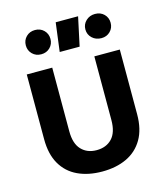

<svg xmlns="http://www.w3.org/2000/svg" viewBox="-110 -807 775 903"><g transform="rotate(-15 277.5 -355.5)"><path d="M277 12Q209 12 158 -12Q107 -36 79 -84.5Q51 -133 51 -206V-521H175V-211Q175 -151 203 -121.5Q231 -92 277 -92Q324 -92 352 -121.5Q380 -151 380 -211V-521H504V-206Q504 -133 475.5 -84.5Q447 -36 396 -12Q345 12 277 12ZM435 -595Q408 -595 390 -612Q372 -629 372 -654Q372 -679 390 -696Q408 -713 434 -713Q461 -713 478 -696Q495 -679 495 -654Q495 -629 478 -612Q461 -595 435 -595ZM142 -595Q116 -595 99 -612Q82 -629 82 -654Q82 -679 99 -696Q116 -713 142 -713Q168 -713 185 -696Q202 -679 202 -654Q202 -629 185 -612Q168 -595 142 -595ZM228 -583 246 -723H355L325 -583Z"/></g></svg>

Font: TikTok Sans 24pt SemiBold
Style: Regular
Weight: 600
Version: Version 4.000